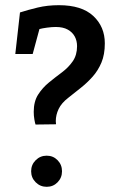

<svg xmlns="http://www.w3.org/2000/svg" viewBox="-20 -716 454 740"><path d="M117 -236Q115 -241 112.5 -255.5Q110 -270 110 -285Q110 -325 127 -351.5Q144 -378 168.5 -398Q193 -418 218.5 -437Q244 -456 260.5 -480Q277 -504 277 -538Q277 -559 268 -575.5Q259 -592 241 -602Q223 -612 195 -612Q180 -612 161.5 -609.5Q143 -607 132 -604L106 -508H39L57 -668Q88 -678 125.5 -687Q163 -696 207 -696Q295 -696 339.5 -654.5Q384 -613 384 -549Q384 -506 371 -475Q358 -444 337 -420.5Q316 -397 291.5 -377.5Q267 -358 243 -339Q217 -319 206 -296Q195 -273 195 -249Q195 -246 195.5 -242.5Q196 -239 196 -237ZM160 4Q135 4 117.5 -13.5Q100 -31 100 -56Q100 -81 117.5 -98.5Q135 -116 160 -116Q185 -116 202 -98.5Q219 -81 219 -56Q219 -31 202 -13.5Q185 4 160 4Z"/></svg>

Font: Kreon
Style: Regular
Weight: 400
Designer: Julia Petretta
Foundry: Julia Petretta and Eli Heuer
Version: Version 2.002